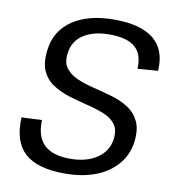

<svg xmlns="http://www.w3.org/2000/svg" viewBox="-81 -779 772 857"><g transform="rotate(10 305.5 -350.5)"><path d="M269.4 7.3Q144.1 7.3 87.3 -44.6Q30.6 -96.5 36 -206.1L128 -210.2Q125.3 -134.9 163.3 -98.4Q201.3 -61.8 280.2 -61.8Q354.6 -61.8 402.2 -93.6Q449.9 -125.4 458.1 -180.9Q463.7 -224.3 445.2 -249.1Q426.7 -273.9 392.1 -287.8Q357.4 -301.6 315.7 -311.8Q274 -322 232 -334.7Q190 -347.5 156.4 -369.3Q122.8 -391.2 106.3 -428.1Q89.8 -465 97.8 -525Q109.3 -611.9 180.7 -659.9Q252.1 -707.9 369.2 -707.9Q490.3 -707.9 548.5 -659.7Q606.8 -611.5 600.2 -516.6L508.1 -509.6Q511.8 -576.1 475.3 -607.4Q438.9 -638.8 358.8 -638.8Q287.1 -638.8 241.9 -609.5Q196.6 -580.3 189.4 -525.6Q183 -482.4 201.8 -457.1Q220.6 -431.8 254.8 -416.9Q289.1 -402.1 331.2 -392Q373.4 -381.8 415.4 -369.6Q457.5 -357.4 490.6 -336Q523.7 -314.6 541.2 -278.3Q558.7 -242 550.7 -182.2Q542.4 -125 505.2 -81.9Q468.1 -38.8 407.9 -15.7Q347.6 7.3 269.4 7.3Z"/></g></svg>

Font: Pathway Extreme 8pt Thin 12pt
Style: Italic
Weight: 100
Italic angle: -8°
Version: Version 1.001;gftools[0.9.26]